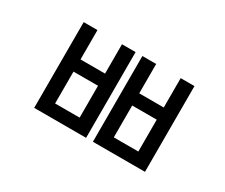

<svg xmlns="http://www.w3.org/2000/svg" viewBox="-85 -704 1091 929"><g transform="rotate(30 460.0 -239.5)"><path d="M160 -479H237V-315H374V-479H450V0H160ZM237 -247V-69H374V-247ZM488 -479H565V-315H702V-479H779V0H488ZM565 -247V-69H702V-247Z"/></g></svg>

Font: lkorean25
Style: Book
Weight: 400
Designer: Jelle Bosma - Monotype Design Team
Foundry: Monotype Imaging Inc.
Version: Version 2.003